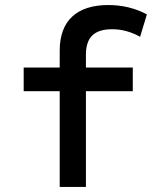

<svg xmlns="http://www.w3.org/2000/svg" viewBox="-20 -742 620 762"><path d="M217 0V-380H74V-474H217V-541Q217 -630 266.5 -676Q316 -722 410 -722Q493 -722 563 -685L536 -596Q482 -626 425 -626Q372 -626 346.5 -601.5Q321 -577 321 -525V-474H507V-380H321V0Z"/></svg>

Font: Sometype Mono SemiBold
Style: Regular
Weight: 600
Designer: Ryoichi Tsunekawa
Foundry: Dharma Type
Version: Version 1.001